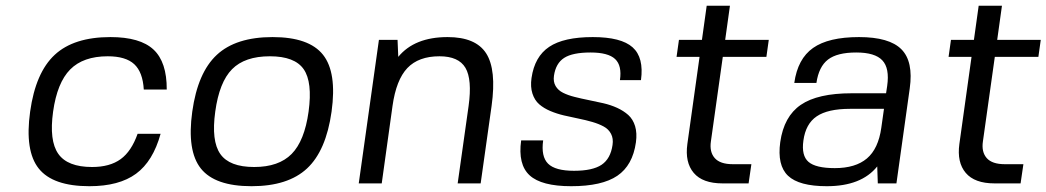

<svg xmlns="http://www.w3.org/2000/svg" viewBox="-20 -639 3646 669"><path d="M459.5 -172.9H539.6Q513.2 -77.1 454.1 -33.7Q395 9.8 291.5 9.8Q164.1 9.8 115 -51.8Q65.9 -113.3 85 -250Q104 -386.2 170.7 -448Q237.3 -509.8 364.7 -509.8Q468.3 -509.8 514.9 -466.3Q561.5 -422.9 561 -327.1H481Q477.5 -387.7 447.8 -415.3Q418 -442.9 355.5 -442.9Q270 -442.9 224.6 -397Q179.2 -351.1 165 -250Q150.9 -148.9 183.1 -103Q215.3 -57.1 300.8 -57.1Q362.8 -57.1 400.4 -84.5Q438 -111.8 459.5 -172.9Z M929.7 -509.8Q1056.6 -509.8 1105.5 -448.2Q1154.3 -386.7 1135.3 -250Q1116.2 -113.8 1049.8 -52Q983.4 9.8 856.4 9.8Q729 9.8 679.9 -51.8Q630.9 -113.3 649.9 -250Q668.9 -386.2 735.6 -448Q802.2 -509.8 929.7 -509.8ZM730 -250Q715.8 -147.9 747.6 -102.5Q779.3 -57.1 865.7 -57.1Q951.2 -57.1 996.1 -102.5Q1041 -147.9 1055.2 -250Q1069.3 -353 1038.1 -397.9Q1006.8 -442.9 920.4 -442.9Q833 -442.9 788.6 -397.9Q744.1 -353 730 -250Z M1367.7 -440.9Q1424.3 -509.8 1539.6 -509.8Q1637.7 -509.8 1674.1 -452.9Q1710.4 -396 1692.9 -270L1654.8 0H1574.7L1612.8 -270Q1625.5 -362.3 1601.8 -402.6Q1578.1 -442.9 1511.2 -442.9Q1438.5 -442.9 1399.4 -401.9Q1360.4 -360.8 1347.7 -270L1310.1 0H1230L1300.3 -500H1365.2Z M1910.2 -375Q1907.2 -354 1916 -339.1Q1924.8 -324.2 1941.9 -315.7Q1959 -307.1 1982.2 -301.3Q2005.4 -295.4 2031 -290.3Q2056.6 -285.2 2082.3 -279.3Q2107.9 -273.4 2130.4 -263.2Q2152.8 -252.9 2169.2 -238.3Q2185.5 -223.6 2192.9 -199.5Q2200.2 -175.3 2195.8 -143.1Q2184.6 -63 2131.1 -26.6Q2077.6 9.8 1970.2 9.8Q1866.7 9.8 1825.4 -28.1Q1784.2 -65.9 1795.9 -149.9H1872.6Q1864.7 -93.8 1889.6 -68.8Q1914.6 -43.9 1980 -43.9Q2044.9 -43.9 2076.2 -64.9Q2107.4 -85.9 2114.3 -133.8Q2117.7 -156.2 2109.1 -172.6Q2100.6 -189 2083.5 -198.2Q2066.4 -207.5 2043.7 -214.1Q2021 -220.7 1995.6 -225.8Q1970.2 -231 1945.1 -236.8Q1919.9 -242.7 1897.5 -252.2Q1875 -261.7 1858.9 -275.6Q1842.8 -289.6 1835.2 -313Q1827.6 -336.4 1832 -367.2Q1842.8 -441.9 1893.6 -475.8Q1944.3 -509.8 2045.4 -509.8Q2144.5 -509.8 2184.3 -474.1Q2224.1 -438.5 2213.4 -359.9H2140.1Q2147.5 -410.6 2123.3 -433.3Q2099.1 -456.1 2037.6 -456.1Q1975.1 -456.1 1945.8 -437.3Q1916.5 -418.5 1910.2 -375Z M2457 -146Q2451.7 -109.4 2470.5 -88.1Q2489.3 -66.9 2533.2 -66.9H2598.1L2588.4 0H2497.6Q2428.2 0 2397.2 -36.6Q2366.2 -73.2 2375 -137.2L2417.5 -440.9H2337.4L2345.7 -500H2425.8L2442.4 -619.1H2523.4L2506.8 -500H2658.7L2650.4 -440.9H2498.5Z M3038.6 0 3036.6 -59.1Q2981.4 9.8 2860.8 9.8Q2764.2 9.8 2725.8 -26.6Q2687.5 -63 2698.7 -144Q2711.4 -233.4 2770.3 -273.7Q2829.1 -314 2947.8 -314H3067.4L3071.3 -339.8Q3080.1 -401.4 3054.4 -428.7Q3028.8 -456.1 2963.4 -456.1Q2897 -456.1 2865 -431.4Q2833 -406.7 2824.7 -350.1H2747.6Q2759.3 -434.1 2813 -471.9Q2866.7 -509.8 2973.1 -509.8Q3078.6 -509.8 3120.8 -467.3Q3163.1 -424.8 3149.9 -331.1L3103.5 0ZM3060.1 -259.8H2941.9Q2864.3 -259.8 2825.7 -233.6Q2787.1 -207.5 2779.3 -148.9Q2772 -96.7 2797.1 -75Q2822.3 -53.2 2888.7 -53.2Q2960.9 -53.2 3000.7 -86.9Q3040.5 -120.6 3050.8 -193.8Z M3404.8 -146Q3399.4 -109.4 3418.2 -88.1Q3437 -66.9 3481 -66.9H3545.9L3536.1 0H3445.3Q3376 0 3345 -36.6Q3314 -73.2 3322.8 -137.2L3365.2 -440.9H3285.2L3293.5 -500H3373.5L3390.1 -619.1H3471.2L3454.6 -500H3606.4L3598.1 -440.9H3446.3Z"/></svg>

Font: Fivo Sans
Style: Italic
Weight: 400
Designer: Alexander Slobzheninov
Foundry: Alexander Slobzheninov
Version: 1.0